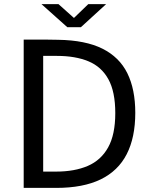

<svg xmlns="http://www.w3.org/2000/svg" viewBox="-20 -916 734 936"><path d="M95.5 0V-723Q99 -723 116.8 -722.8Q134.5 -722.5 160 -722.8Q185.5 -723 213 -722.8Q240.5 -722.5 263.5 -722Q396.5 -720 479.2 -678.8Q562 -637.5 600.8 -559Q639.5 -480.5 639.5 -366Q639.5 -246 597.8 -164.5Q556 -83 470.8 -41.5Q385.5 0 254 0ZM190.5 -79.5H254Q343.5 -79.5 408 -107.2Q472.5 -135 507.2 -197.5Q542 -260 542 -364.5Q542 -469 508.2 -530Q474.5 -591 411 -617.2Q347.5 -643.5 258 -643.5H190.5ZM308 -783.5 182 -896H265L340.5 -828.5L410.5 -896H497.5L374.5 -783.5Z"/></svg>

Font: Public Sans Thin
Style: Regular
Weight: 400
Version: Version 2.001